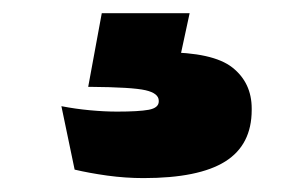

<svg xmlns="http://www.w3.org/2000/svg" viewBox="-20 -38 420 283"><path d="M259.5 -18.5 239 76.5 166.5 39Q180 39 193.8 39Q207.5 39 221 39Q294 39 322.5 61.5Q351 84 351 122V124Q351 175.5 312 200Q273 224.5 191.5 224.5Q165 224.5 138 220.8Q111 217 90 212L70.5 118.5Q91 122.5 112.5 124.5Q134 126.5 152.5 126.5Q184.5 126.5 199.2 123.8Q214 121 214 111.5V110.5Q214 99.5 194.5 95Q175 90.5 112.5 90Q112 90 111.2 90Q110.5 90 110 90L130 -18.5Z"/></svg>

Font: Anek Latin Expanded ExtraBold
Style: Regular
Weight: 800
Width: 7
Designer: Yesha Goshar
Foundry: Ek Type
Version: Version 1.003